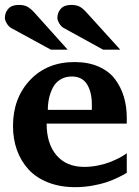

<svg xmlns="http://www.w3.org/2000/svg" viewBox="-21 -754 569 786"><path d="M498 -46.9Q494.6 -44.4 488.3 -40.5Q481.9 -36.6 460.4 -26.4Q439 -16.1 416 -8.3Q393.1 -0.5 357.9 5.9Q322.8 12.2 287.1 12.2Q225.1 12.2 176 -7.1Q127 -26.4 95.7 -60.5Q64.5 -94.7 48.3 -139.9Q32.2 -185.1 32.2 -237.8Q32.2 -352.1 101.8 -426Q171.4 -500 284.2 -500Q340.8 -500 383.5 -481Q426.3 -461.9 450.4 -429.2Q474.6 -396.5 486.3 -356.9Q498 -317.4 498 -272V-248H169.9Q169.9 -165.5 210.4 -118.2Q251 -70.8 324.2 -70.8Q352.5 -70.8 380.9 -76.7Q409.2 -82.5 429.4 -90.6Q449.7 -98.6 465.8 -106.9Q481.9 -115.2 490.2 -121.1L498 -127ZM355 -304.2V-326.2Q355 -377.9 335 -409.4Q314.9 -440.9 272.9 -440.9Q246.6 -440.9 226.6 -428.7Q206.5 -416.5 195.8 -396Q185.1 -375.5 179.9 -352.5Q174.8 -329.6 174.8 -304.2ZM471.2 -550.8H400.9L240.2 -639.2Q229.5 -645 221.7 -658Q213.9 -670.9 213.9 -681.2Q213.9 -702.1 227.8 -718Q241.7 -733.9 271 -733.9Q291 -733.9 304.2 -727.3Q317.4 -720.7 334 -702.1ZM255.9 -550.8H187L24.9 -639.2Q14.6 -645 6.8 -658Q-1 -670.9 -1 -681.2Q-1 -702.1 12.9 -718Q26.9 -733.9 56.2 -733.9Q76.2 -733.9 89.6 -727.3Q103 -720.7 120.1 -702.1Z"/></svg>

Font: Veleka
Style: Bold
Weight: 700
Designer: Stefan Peev, Context Ltd, 2016; SIL International, 1997-2014.
Foundry: Stefan Peev, Context Ltd, 2016
Version: Version 1.000